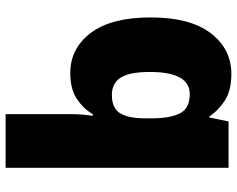

<svg xmlns="http://www.w3.org/2000/svg" viewBox="-100 -503 843 683"><g transform="rotate(90 321.5 -161.5)"><path d="M386 11Q386 -30 392 -70H386Q367 -37 332 -13.5Q297 10 240 10Q152 10 97 -63Q42 -136 42 -276Q42 -416 98 -489.5Q154 -563 243 -563Q301 -563 336.5 -540.5Q372 -518 394 -485H398L412 -553H577V240H386ZM318 -138Q365 -138 383 -167.5Q401 -197 401 -256V-279Q401 -344 383.5 -379.5Q366 -415 315 -415Q236 -415 236 -273Q236 -201 256 -169.5Q276 -138 318 -138Z"/></g></svg>

Font: Noto Sans Cherokee Black
Style: Regular
Weight: 900
Designer: Monotype Design Team
Foundry: Monotype Imaging Inc.
Version: Version 2.001; ttfautohint (v1.8.4.7-5d5b)